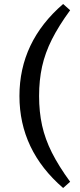

<svg xmlns="http://www.w3.org/2000/svg" viewBox="-20 -757 397 958"><path d="M175 -278Q175 -199 190 -131Q205 -63 239 4.5Q273 72 330 150L295 181Q77 -7 77 -278Q77 -549 295 -737L330 -706Q273 -628 239 -560.5Q205 -493 190 -425Q175 -357 175 -278Z"/></svg>

Font: Source Serif 4 Semibold
Style: Regular
Weight: 600
Designer: Frank Grießhammer
Foundry: Adobe
Version: Version 4.005;hotconv 1.1.0;makeotfexe 2.6.0